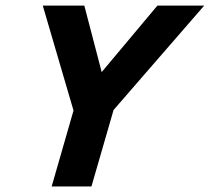

<svg xmlns="http://www.w3.org/2000/svg" viewBox="-20 -675 759 695"><path d="M719.2 -654.8 391.1 -276.9 311 0H167L246.1 -274.9L134.8 -654.8H285.2L348.1 -414.1L549.8 -654.8Z"/></svg>

Font: IntelOne Mono Bold
Style: Italic
Weight: 700
Italic angle: -16°
Designer: Fred Shallcrass
Foundry: Frere-Jones Type LLC
Version: Version 1.200;hotconv 1.1.0;makeotfexe 2.6.0;FJTRelease1.2